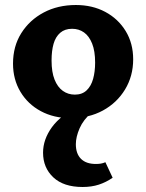

<svg xmlns="http://www.w3.org/2000/svg" viewBox="-20 -458 584 767"><path d="M262 14Q195 14 143 -14Q91 -42 61.5 -91.5Q32 -141 32 -204Q32 -273 65 -325.5Q98 -378 154.5 -408Q211 -438 283 -438Q349 -438 400.5 -410.5Q452 -383 482 -334Q512 -285 512 -221Q512 -154 479.5 -100.5Q447 -47 391 -16.5Q335 14 262 14ZM279 -80Q308 -80 326 -97Q344 -114 352 -143Q360 -172 360 -208Q360 -254 348 -284Q336 -314 315.5 -328.5Q295 -343 268 -343Q239 -343 220.5 -327Q202 -311 194 -283Q186 -255 186 -216Q186 -170 198 -140Q210 -110 231 -95Q252 -80 279 -80ZM310 289Q234 289 193 250.5Q152 212 152 152Q152 99 187.5 50Q223 1 302 -38L346 -8Q313 20 298 54.5Q283 89 283 118Q283 156 303.5 176.5Q324 197 363 197Q374 197 383 195.5Q392 194 401 190L430 252Q404 270 375 279.5Q346 289 310 289Z"/></svg>

Font: Ysabeau Office ExtraBold
Style: Regular
Weight: 800
Designer: Christian Thalmann (Catharsis Fonts)
Version: Version 2.001;gftools[0.9.30]; featfreeze: tnum,lnum,ss02